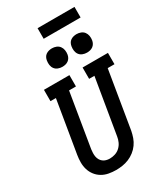

<svg xmlns="http://www.w3.org/2000/svg" viewBox="-271 -1238 1159 1351"><g transform="rotate(-30 308.0 -562.5)"><path d="M255 8Q225 8 195.5 2.5Q166 -3 141.5 -17.5Q117 -32 99.5 -54.5Q82 -77 73.5 -104.5Q65 -132 65 -162Q65 -192 70 -222L140 -643H96V-735H303V-643H247L175 -207Q173 -192 172.5 -177Q172 -162 174.5 -148Q177 -134 184 -121.5Q191 -109 202 -100.5Q213 -92 227 -88Q241 -84 256 -84Q256 -84 256 -84Q256 -84 256 -84Q278 -84 300 -91Q322 -98 339 -114Q356 -130 365.5 -151Q375 -172 378 -193L453 -643H410V-735H616V-643H561L484 -178Q479 -152 470 -126.5Q461 -101 445 -78.5Q429 -56 406.5 -38.5Q384 -21 358.5 -10.5Q333 0 306.5 4Q280 8 255 8ZM490 -810Q472 -810 455.5 -816.5Q439 -823 429 -836.5Q419 -850 416.5 -867.5Q414 -885 417 -903Q419 -916 425 -927.5Q431 -939 442 -946.5Q453 -954 465.5 -957Q478 -960 490 -960Q508 -960 524.5 -953.5Q541 -947 551 -933.5Q561 -920 564 -902.5Q567 -885 564 -867Q562 -854 555.5 -842.5Q549 -831 538.5 -823.5Q528 -816 515.5 -813Q503 -810 490 -810ZM290 -810Q272 -810 255.5 -816.5Q239 -823 229 -836.5Q219 -850 216.5 -867.5Q214 -885 217 -903Q219 -916 225 -927.5Q231 -939 242 -946.5Q253 -954 265.5 -957Q278 -960 290 -960Q308 -960 324.5 -953.5Q341 -947 351 -933.5Q361 -920 364 -902.5Q367 -885 364 -867Q362 -854 355.5 -842.5Q349 -831 338.5 -823.5Q328 -816 315.5 -813Q303 -810 290 -810ZM574 -1047H274V-1133H574Z"/></g></svg>

Font: Iosevka Slab Semibold Extended
Style: Italic
Weight: 600
Width: 7
Italic angle: -9°
Monospace: yes
Designer: Belleve Invis
Foundry: Belleve Invis
Version: Version 11.1.0; ttfautohint (v1.8.3)